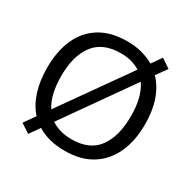

<svg xmlns="http://www.w3.org/2000/svg" viewBox="-169 -917 1120 1118"><g transform="rotate(30 390.5 -357.5)"><path d="M720 -358Q720 -247 682.5 -164.5Q645 -82 572 -36Q499 10 391 10Q279 10 206 -37L158 31L97 -9L149 -83Q105 -132 83 -202Q61 -272 61 -359Q61 -469 97 -551Q133 -633 206.5 -679Q280 -725 392 -725Q444 -725 488.5 -713Q533 -701 570 -680L616 -746L677 -705L626 -634Q720 -535 720 -358ZM156 -358Q156 -297 167.5 -247Q179 -197 203 -160L522 -611Q470 -646 392 -646Q271 -646 213.5 -569.5Q156 -493 156 -358ZM625 -358Q625 -487 574 -560L254 -106Q280 -88 314.5 -78Q349 -68 391 -68Q513 -68 569 -145.5Q625 -223 625 -358Z"/></g></svg>

Font: Noto Sans Old Sogdian
Style: Regular
Weight: 400
Designer: Monotype Design Team
Foundry: Monotype Imaging Inc.
Version: Version 2.002; ttfautohint (v1.8.4.7-5d5b)